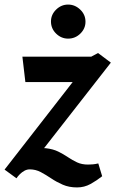

<svg xmlns="http://www.w3.org/2000/svg" viewBox="-60 -754 505 840"><path d="M277 66Q242 66 214.5 54Q187 42 164 26.5Q141 11 118.5 -1Q96 -13 70 -13Q58 -13 47 -7Q36 -1 27 8Q18 17 12 26L-40 -12L258 -395H51L38 -506H339L369 -522L425 -480L97 -60L67 -98Q110 -109 141 -105.5Q172 -102 194.5 -91Q217 -80 237 -66.5Q257 -53 277.5 -43.5Q298 -34 325 -34Q336 -34 346.5 -35Q357 -36 370 -39L387 17Q363 36 336 51Q309 66 277 66ZM238 -585Q208 -585 185.5 -607Q163 -629 163 -660Q163 -690 185.5 -712Q208 -734 238 -734Q268 -734 291 -712Q314 -690 314 -659Q314 -629 291.5 -607Q269 -585 238 -585Z"/></svg>

Font: Manuale
Style: Bold Italic
Weight: 700
Italic angle: -11°
Version: Version 1.002